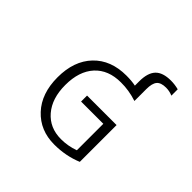

<svg xmlns="http://www.w3.org/2000/svg" viewBox="-221 -1191 1442 1442"><g transform="rotate(45 500.0 -470.0)"><path d="M763.7 -424.8V-34.2Q658.2 9.8 536.1 9.8Q385.7 9.8 291 -91.8Q196.3 -193.4 196.3 -365.2Q196.3 -539.1 292.5 -639.6Q388.7 -740.2 553.7 -740.2Q610.4 -740.2 651.4 -731.4V-777.3Q651.4 -867.2 690.9 -908.7Q730.5 -950.2 816.4 -950.2Q857.4 -950.2 898.4 -939.5V-872.1Q864.3 -886.7 828.1 -886.7Q774.4 -886.7 752.4 -860.8Q730.5 -835 730.5 -773.4V-647.5Q643.6 -675.8 560.5 -674.8Q427.7 -674.8 353 -593.3Q278.3 -511.7 278.3 -365.2Q278.3 -222.7 350.6 -138.7Q422.9 -54.7 543 -54.7Q617.2 -54.7 686.5 -80.1V-361.3H450.2V-424.8Z"/></g></svg>

Font: Gen Shin Gothic Monospace Normal
Style: Regular
Weight: 350
Designer: [Source Han Sans]
Ryoko NISHIZUKA  (kana & ideographs); Paul D. Hunt (Latin, Greek & Cyrillic); Wenlong ZHANG  (bopomofo
Version: Version 1.002.20150607